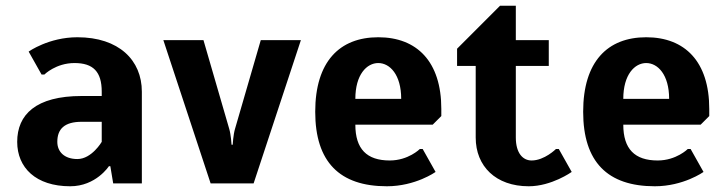

<svg xmlns="http://www.w3.org/2000/svg" viewBox="-20 -640 2535 670"><path d="M335 -305H265C105 -305 40 -240 40 -145C40 -55 105 10 225 10C315 10 360 -60 360 -60H365L375 0H475V-320C475 -430 395 -510 250 -510C150 -510 80 -460 80 -460L125 -380H135C135 -380 175 -420 240 -420C305 -420 335 -390 335 -320ZM335 -145C335 -145 300 -85 250 -85C205 -85 180 -110 180 -145C180 -190 205 -215 265 -215H335Z M865 0 1030 -500H890L800 -190C794 -170 792 -135 792 -135H788C788 -135 786 -170 780 -190L690 -500H550L715 0Z M1300 -420C1340 -420 1380 -380 1380 -295H1220C1220 -380 1260 -420 1300 -420ZM1330 10C1430 10 1500 -40 1500 -40L1455 -120H1445C1445 -120 1405 -80 1340 -80C1260 -80 1220 -120 1220 -205H1490L1520 -235V-260C1520 -425 1435 -510 1300 -510C1165 -510 1080 -425 1080 -250C1080 -75 1165 10 1330 10Z M1835 -80C1805 -80 1780 -105 1780 -160V-410H1895V-500H1780V-620H1725L1575 -470V-410H1640V-160C1640 -60 1710 10 1825 10C1905 10 1975 -40 1975 -40L1930 -120H1920C1920 -120 1880 -80 1835 -80Z M2235 -420C2275 -420 2315 -380 2315 -295H2155C2155 -380 2195 -420 2235 -420ZM2265 10C2365 10 2435 -40 2435 -40L2390 -120H2380C2380 -120 2340 -80 2275 -80C2195 -80 2155 -120 2155 -205H2425L2455 -235V-260C2455 -425 2370 -510 2235 -510C2100 -510 2015 -425 2015 -250C2015 -75 2100 10 2265 10Z"/></svg>

Font: Scada
Style: Bold
Weight: 700
Designer: Jovanny Lemonad
Foundry: Jovanny Lemonad
Version: Version 3.005